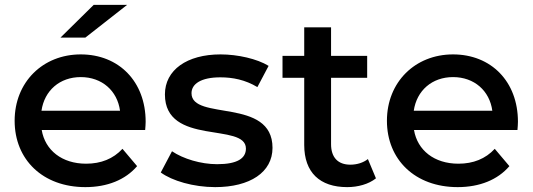

<svg xmlns="http://www.w3.org/2000/svg" viewBox="-20 -761 2183 787"><path d="M150 -307C162 -390 225 -445 311 -445C398 -445 461 -389 472 -307ZM330 6C420 6 494 -24 542 -80L482 -151C444 -110 394 -90 333 -90C234 -90 165 -145 151 -228H575C576 -239 577 -253 577 -262C577 -427 467 -538 311 -538C155 -538 40 -424 40 -266C40 -107 155 6 330 6ZM501 -741H364L228 -607H330Z M862 6C1005 6 1097 -55 1097 -155C1097 -363 765 -264 765 -379C765 -417 804 -444 883 -444C934 -444 985 -434 1035 -404L1081 -491C1034 -520 954 -538 884 -538C746 -538 656 -474 656 -374C656 -161 988 -261 988 -152C988 -112 953 -88 870 -88C803 -88 731 -110 685 -141L639 -54C685 -20 773 6 862 6Z M1485 -532H1337V-649H1227V-532H1138V-442H1227V-167C1227 -54 1291 6 1403 6C1447 6 1491 -6 1521 -30L1488 -109C1469 -94 1443 -86 1416 -86C1365 -86 1337 -116 1337 -170V-442H1485Z M1676 -307C1688 -390 1751 -445 1837 -445C1924 -445 1987 -389 1998 -307ZM1856 6C1946 6 2020 -24 2068 -80L2008 -151C1970 -110 1920 -90 1859 -90C1760 -90 1691 -145 1677 -228H2101C2102 -239 2103 -253 2103 -262C2103 -427 1993 -538 1837 -538C1681 -538 1566 -424 1566 -266C1566 -107 1681 6 1856 6Z"/></svg>

Font: Montserrat-Alt1 SemBd
Style: Regular
Weight: 600
Designer: Differentunic
Foundry: Differentunic
Version: Version 7.222